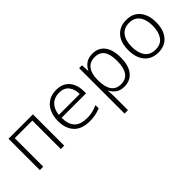

<svg xmlns="http://www.w3.org/2000/svg" viewBox="46 -1305 2307 2307"><g transform="rotate(-45 1200.0 -151.5)"><path d="M93 0V-532H508V0H450V-484H151V0Z M937 11Q797 11 730 -63Q663 -137 663 -260Q663 -343 691.5 -406.5Q720 -470 776 -506.5Q832 -543 914 -543Q988 -543 1037.5 -511Q1087 -479 1112.5 -422.5Q1138 -366 1138 -292V-259H722Q723 -146 775.5 -92.5Q828 -39 940 -39Q990 -39 1032.5 -49.5Q1075 -60 1118 -79V-25Q1075 -6 1029 2.5Q983 11 937 11ZM723 -307H1079Q1078 -392 1036.5 -443Q995 -494 914 -494Q833 -494 783 -445Q733 -396 723 -307Z M1293 240V-532H1341L1347 -431H1350Q1370 -477 1413.5 -510Q1457 -543 1529 -543Q1627 -543 1682.5 -473Q1738 -403 1738 -270Q1738 -134 1680.5 -61.5Q1623 11 1523 11Q1454 11 1412 -20.5Q1370 -52 1350 -94H1346Q1351 -41 1351 13V240ZM1514 -38Q1678 -38 1678 -272Q1678 -384 1639 -439Q1600 -494 1519 -494Q1435 -494 1392.5 -437Q1350 -380 1350 -277V-266Q1350 -155 1390.5 -96.5Q1431 -38 1514 -38Z M2101 10Q1990 10 1926.5 -63.5Q1863 -137 1863 -267Q1863 -400 1928 -471Q1993 -542 2102 -542Q2214 -542 2276 -468Q2338 -394 2338 -267Q2338 -138 2275 -64Q2212 10 2101 10ZM2100 -39Q2192 -39 2235.5 -102Q2279 -165 2279 -267Q2279 -333 2260.5 -384Q2242 -435 2203 -464Q2164 -493 2102 -493Q2014 -493 1967.5 -433Q1921 -373 1921 -266Q1921 -163 1965.5 -101Q2010 -39 2100 -39Z"/></g></svg>

Font: Noto Sans Mono Light
Style: Regular
Weight: 300
Designer: Monotype Design Team
Foundry: Monotype Imaging Inc.
Version: Version 2.014; ttfautohint (v1.8.4.7-5d5b)